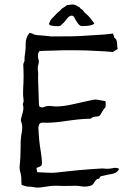

<svg xmlns="http://www.w3.org/2000/svg" viewBox="-20 -849 584 869"><path d="M502 -89.4Q511.7 -89.4 519 -85Q514.2 -69.8 492.7 -63Q488.8 -62 482.4 -61L471.7 -59.1L439 -51.8Q431.2 -49.8 431.2 -43.9Q431.2 -43 429.2 -41Q427.7 -40 426.8 -40H425.3Q418.5 -40 410.2 -28.8L406.7 -23.9L403.8 -19Q399.9 -13.7 397.5 -11.7Q395.5 -10.3 392.1 -9.3L385.7 -7.3Q375 -4.4 363.3 -4.4Q354 -4.4 343.8 -6.3Q333 -8.3 318.4 -8.3L306.2 -7.8H293.5L271 -7.3L248.5 -7.8Q241.7 -8.3 233.9 -8.3Q208 -8.3 172.4 -2Q161.1 0 151.4 0Q140.1 0 130.4 -2.4Q124 -3.9 119.6 -3.9H112.8Q106 -3.9 97.7 -5.9L87.9 -8.8L78.1 -12.2L77.1 -20.5L76.7 -28.8V-34.7Q76.7 -53.7 71.3 -71.8Q68.8 -79.1 68.8 -91.3V-95.2L70.8 -117.7L72.3 -140.1L73.2 -176.8L73.7 -213.4Q74.2 -222.7 76.2 -236.8L79.1 -252.4L80.6 -268.1V-272.5Q80.6 -287.1 75.2 -298.8Q74.2 -301.3 74.2 -305.2L75.2 -311.5L84 -345.2Q85.9 -354 85.9 -360.8Q85.9 -366.7 84.5 -371.1L83.5 -375.5V-379.4Q86.9 -385.3 86.9 -393.1Q86.9 -395.5 86.4 -398.4L85.4 -408.2L84.5 -417.5V-427.7Q84.5 -448.7 85.9 -469.2Q86.9 -483.4 86.9 -502Q86.9 -521 85.9 -544.4L85.4 -550.3V-556.2Q85.9 -563 88.9 -567.9Q90.8 -570.8 90.8 -573.7Q90.8 -582 91.3 -591.8L93.8 -609.4Q96.2 -628.9 96.2 -640.6V-650.4Q96.2 -679.7 113.3 -700.2L119.1 -699.2Q122.6 -698.7 124 -697.8Q132.3 -692.4 144.5 -690.4L155.3 -689.5L166.5 -688.5L185.1 -687L203.6 -685.1L208.5 -684.1L301.8 -684.6Q327.1 -685.1 344.2 -686L452.6 -692.9L471.2 -694.8L481 -695.8L491.2 -697.3L495.6 -685.1L496.1 -683.1L496.6 -680.7Q497.1 -677.7 498.5 -677.2Q508.3 -672.9 509.8 -653.8L510.3 -646L510.7 -638.7Q511.2 -630.9 513.2 -627.9L502 -620.6L490.7 -613.8L451.7 -616.7L411.6 -618.7L393.6 -619.6L375 -620.6L322.8 -621.6H271L222.2 -620.1L172.9 -618.7L166 -618.2L158.2 -617.7L155.3 -612.8Q153.3 -610.4 152.8 -608.4Q151.9 -600.6 151.9 -595.2Q151.9 -586.4 153.8 -581.5Q155.8 -575.2 155.8 -569.3Q155.8 -563.5 153.8 -558.1Q150.9 -548.8 150.9 -539.1Q150.9 -533.7 151.9 -528.3Q152.8 -523.4 152.8 -517.6V-513.2L152.3 -498Q152.3 -486.3 152.8 -475.1L153.3 -465.3Q153.8 -459 153.8 -451.7L156.2 -376.5L157.2 -371.6L158.2 -367.2Q164.1 -362.8 170.4 -362.8Q175.8 -362.8 181.6 -365.7Q190.9 -369.6 202.1 -369.6Q208.5 -369.6 215.3 -368.7Q224.6 -367.2 236.3 -367.2Q266.1 -367.2 309.6 -377L401.9 -397.5Q407.2 -398.4 412.1 -398.4H415L435.5 -395L457.5 -391.1Q458.5 -385.3 458.5 -378.9Q458.5 -371.1 457 -363.3Q452.1 -359.4 442.4 -343.3L435.5 -331.5Q431.6 -325.7 428.7 -323.2Q425.3 -322.3 419.4 -321.8L409.7 -320.8Q397.9 -319.3 392.6 -313Q391.6 -312 388.2 -311.5H382.8Q344.2 -311 274.4 -300.8Q226.1 -293.5 191.4 -293.5Q182.6 -293.5 174.3 -293.9H172.4Q159.2 -293.9 155.8 -282.2Q153.8 -275.4 153.8 -269.5Q156.2 -210.4 164.6 -163.1Q167.5 -145 169.9 -118.2V-112.3Q169.9 -102.5 167.5 -99.6Q163.6 -95.2 145 -88.9Q147.5 -75.2 148.4 -69.8L171.4 -68.4L193.8 -67.4Q202.1 -66.9 210.4 -66.9Q226.1 -66.9 239.3 -68.4L286.6 -73.7L334 -78.6L387.2 -83L439.9 -86.4H445.3Q449.7 -86.4 453.1 -85.9Q459 -85 465.3 -85Q477.1 -85 490.2 -87.9Q496.6 -89.4 502 -89.4ZM240.7 -730.5Q202.1 -730.5 202.1 -741.2Q202.1 -743.7 203.6 -745.6Q207.5 -757.8 213.4 -763.7Q216.8 -766.6 224.1 -774.4Q235.4 -787.1 241.2 -792Q251.5 -799.8 260.7 -810.5L276.9 -820.8Q279.8 -826.7 292.5 -826.7Q300.3 -828.6 310.5 -828.6Q318.8 -828.6 326.7 -823.5Q334.5 -818.4 341.3 -814.9Q344.2 -809.6 350.3 -806.4Q356.4 -803.2 358.9 -797.4Q360.8 -793.9 366.2 -789.6Q382.8 -774.9 386.2 -770Q391.6 -763.7 407.2 -742.7Q396 -731 354 -731H350.6Q340.8 -731 331.5 -744.6Q328.6 -749.5 321.8 -759.3Q314 -778.3 305.2 -778.3Q296.4 -778.3 289.1 -771Q284.7 -767.6 271 -749Q264.2 -743.2 257.3 -736.3Q254.4 -730.5 240.7 -730.5Z"/></svg>

Font: Kurland
Style: Regular
Weight: 400
Designer: GGBot
Version: 0.22